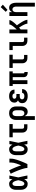

<svg xmlns="http://www.w3.org/2000/svg" viewBox="2237 -3048 1026 5540"><g transform="rotate(-90 2750.0 -278.0)"><path d="M219 8Q194 8 168.5 2Q143 -4 121.5 -18.5Q100 -33 84 -54Q68 -75 59 -99Q50 -123 46.5 -148.5Q43 -174 43 -200V-320Q43 -346 46.5 -371.5Q50 -397 59 -421Q68 -445 84 -466Q100 -487 121.5 -501.5Q143 -516 168.5 -522Q194 -528 219 -528Q241 -528 261 -520.5Q281 -513 297 -499Q313 -485 325 -467.5Q337 -450 346 -431Q350 -454 353.5 -476Q357 -498 360 -520H455Q441 -456 428.5 -391.5Q416 -327 401 -263Q417 -198 430 -132Q443 -66 457 0H362Q358 -23 354.5 -46.5Q351 -70 348 -93Q338 -74 326 -55.5Q314 -37 298 -22.5Q282 -8 261.5 0Q241 8 219 8ZM219 -88Q237 -88 252 -99.5Q267 -111 276.5 -126.5Q286 -142 292 -159Q298 -176 303 -193.5Q308 -211 312 -228.5Q316 -246 320 -264Q316 -281 312 -298Q308 -315 303 -331.5Q298 -348 291.5 -364.5Q285 -381 275.5 -395.5Q266 -410 251.5 -421Q237 -432 219 -432Q207 -432 196 -426.5Q185 -421 177.5 -411.5Q170 -402 165.5 -391Q161 -380 158.5 -368Q156 -356 155 -344Q154 -332 154 -320V-200Q154 -188 155 -176Q156 -164 158.5 -152Q161 -140 165.5 -129Q170 -118 177.5 -108.5Q185 -99 196 -93.5Q207 -88 219 -88Z M675 0Q675 -32 667 -63.5Q659 -95 650 -126Q641 -157 631 -187Q621 -217 609.5 -247.5Q598 -278 586 -307.5Q574 -337 561.5 -366.5Q549 -396 535 -425Q521 -454 506 -482L604 -528Q626 -487 646 -444Q666 -401 684 -357.5Q702 -314 718.5 -270Q735 -226 749 -181Q763 -215 776.5 -250Q790 -285 801.5 -321Q813 -357 821.5 -393.5Q830 -430 830 -468V-520H941V-468Q941 -427 932 -386.5Q923 -346 910.5 -306.5Q898 -267 883.5 -228Q869 -189 853.5 -151Q838 -113 821 -75Q804 -37 786 0Z M1219 8Q1194 8 1168.5 2Q1143 -4 1121.5 -18.5Q1100 -33 1084 -54Q1068 -75 1059 -99Q1050 -123 1046.5 -148.5Q1043 -174 1043 -200V-320Q1043 -346 1046.5 -371.5Q1050 -397 1059 -421Q1068 -445 1084 -466Q1100 -487 1121.5 -501.5Q1143 -516 1168.5 -522Q1194 -528 1219 -528Q1241 -528 1261 -520.5Q1281 -513 1297 -499Q1313 -485 1325 -467.5Q1337 -450 1346 -431Q1350 -454 1353.5 -476Q1357 -498 1360 -520H1455Q1441 -456 1428.5 -391.5Q1416 -327 1401 -263Q1417 -198 1430 -132Q1443 -66 1457 0H1362Q1358 -23 1354.5 -46.5Q1351 -70 1348 -93Q1338 -74 1326 -55.5Q1314 -37 1298 -22.5Q1282 -8 1261.5 0Q1241 8 1219 8ZM1219 -88Q1237 -88 1252 -99.5Q1267 -111 1276.5 -126.5Q1286 -142 1292 -159Q1298 -176 1303 -193.5Q1308 -211 1312 -228.5Q1316 -246 1320 -264Q1316 -281 1312 -298Q1308 -315 1303 -331.5Q1298 -348 1291.5 -364.5Q1285 -381 1275.5 -395.5Q1266 -410 1251.5 -421Q1237 -432 1219 -432Q1207 -432 1196 -426.5Q1185 -421 1177.5 -411.5Q1170 -402 1165.5 -391Q1161 -380 1158.5 -368Q1156 -356 1155 -344Q1154 -332 1154 -320V-200Q1154 -188 1155 -176Q1156 -164 1158.5 -152Q1161 -140 1165.5 -129Q1170 -118 1177.5 -108.5Q1185 -99 1196 -93.5Q1207 -88 1219 -88Z M1849 0Q1828 0 1807.5 -3.5Q1787 -7 1768.5 -16Q1750 -25 1735 -40Q1720 -55 1710.5 -74Q1701 -93 1697.5 -113.5Q1694 -134 1694 -155V-424H1559V-520H1941V-424H1806V-155Q1806 -144 1807.5 -134Q1809 -124 1814.5 -115Q1820 -106 1829.5 -101Q1839 -96 1849 -96H1934V0Z M2059 215V-320Q2059 -347 2063 -373.5Q2067 -400 2078 -424.5Q2089 -449 2106.5 -470Q2124 -491 2147.5 -504Q2171 -517 2197.5 -522.5Q2224 -528 2251 -528Q2278 -528 2305 -523Q2332 -518 2356 -504.5Q2380 -491 2398.5 -471Q2417 -451 2428.5 -426Q2440 -401 2444.5 -374Q2449 -347 2449 -320V-200Q2449 -176 2446.5 -151.5Q2444 -127 2437 -104Q2430 -81 2417.5 -59.5Q2405 -38 2386.5 -22.5Q2368 -7 2344.5 0.5Q2321 8 2297 8Q2276 8 2256 2.5Q2236 -3 2219 -15.5Q2202 -28 2190 -45Q2178 -62 2170 -82V215ZM2251 -88Q2271 -88 2289.5 -97.5Q2308 -107 2319 -123.5Q2330 -140 2334 -160Q2338 -180 2338 -200V-320Q2338 -340 2334 -360Q2330 -380 2319 -396.5Q2308 -413 2289.5 -422.5Q2271 -432 2251 -432Q2238 -432 2225.5 -428Q2213 -424 2203 -415.5Q2193 -407 2187 -395.5Q2181 -384 2177 -371.5Q2173 -359 2171.5 -346Q2170 -333 2170 -320V-200Q2170 -187 2171.5 -174Q2173 -161 2176.5 -148.5Q2180 -136 2186.5 -124.5Q2193 -113 2203 -104.5Q2213 -96 2225.5 -92Q2238 -88 2251 -88Z M2747 8Q2723 8 2698.5 5Q2674 2 2651 -6Q2628 -14 2607.5 -27.5Q2587 -41 2572 -60.5Q2557 -80 2550 -103.5Q2543 -127 2543 -152Q2543 -171 2547.5 -190Q2552 -209 2563 -225Q2574 -241 2589.5 -252.5Q2605 -264 2623 -272Q2608 -280 2595.5 -290.5Q2583 -301 2574.5 -315Q2566 -329 2562.5 -345.5Q2559 -362 2559 -379Q2559 -401 2565.5 -423Q2572 -445 2585.5 -463.5Q2599 -482 2618 -495Q2637 -508 2658 -515.5Q2679 -523 2702 -525.5Q2725 -528 2747 -528Q2770 -528 2792.5 -525Q2815 -522 2836.5 -514Q2858 -506 2876.5 -492.5Q2895 -479 2908.5 -460.5Q2922 -442 2928.5 -420Q2935 -398 2935 -376Q2935 -375 2935 -374.5Q2935 -374 2935 -373H2824Q2824 -373 2824 -373.5Q2824 -374 2824 -374Q2824 -388 2817 -400Q2810 -412 2799 -419.5Q2788 -427 2774.5 -429.5Q2761 -432 2747 -432Q2734 -432 2720.5 -429.5Q2707 -427 2695.5 -420.5Q2684 -414 2677 -402Q2670 -390 2670 -377Q2670 -377 2670 -377Q2670 -377 2670 -377Q2670 -363 2677 -350.5Q2684 -338 2696 -330.5Q2708 -323 2722 -320.5Q2736 -318 2750 -318H2807V-222H2750Q2733 -222 2716.5 -219.5Q2700 -217 2685.5 -208.5Q2671 -200 2662.5 -185Q2654 -170 2654 -154Q2654 -138 2662.5 -123.5Q2671 -109 2685 -101Q2699 -93 2715 -90.5Q2731 -88 2747 -88Q2763 -88 2779 -90.5Q2795 -93 2808.5 -101Q2822 -109 2831 -123Q2840 -137 2840 -153H2951V-152Q2951 -152 2951 -152Q2951 -152 2951 -152Q2951 -128 2943.5 -104.5Q2936 -81 2921.5 -61.5Q2907 -42 2886.5 -28Q2866 -14 2843 -6Q2820 2 2796 5Q2772 8 2747 8Z M3425 8Q3409 8 3392.5 5.5Q3376 3 3360.5 -3Q3345 -9 3331.5 -19.5Q3318 -30 3309.5 -44.5Q3301 -59 3297.5 -75.5Q3294 -92 3294 -108V-424H3206V0H3095V-424H3041V-520H3459V-424H3405V-108Q3405 -104 3406.5 -100Q3408 -96 3410.5 -93Q3413 -90 3417 -89Q3421 -88 3425 -88H3442V8Z M3849 0Q3828 0 3807.5 -3.5Q3787 -7 3768.5 -16Q3750 -25 3735 -40Q3720 -55 3710.5 -74Q3701 -93 3697.5 -113.5Q3694 -134 3694 -155V-424H3559V-520H3941V-424H3806V-155Q3806 -144 3807.5 -134Q3809 -124 3814.5 -115Q3820 -106 3829.5 -101Q3839 -96 3849 -96H3934V0Z M4349 0Q4328 0 4307.5 -3.5Q4287 -7 4268.5 -16Q4250 -25 4235 -40Q4220 -55 4210.5 -74Q4201 -93 4197.5 -113.5Q4194 -134 4194 -155V-424H4075V-520H4306V-155Q4306 -144 4307.5 -134Q4309 -124 4314.5 -115Q4320 -106 4329.5 -101Q4339 -96 4349 -96H4434V0Z M4559 0V-520H4670V-309Q4682 -321 4693 -333Q4704 -345 4714.5 -357Q4725 -369 4735 -381.5Q4745 -394 4755 -407Q4765 -420 4774.5 -433Q4784 -446 4792 -460Q4800 -474 4807 -489Q4814 -504 4814 -520H4941Q4941 -503 4933.5 -487.5Q4926 -472 4917.5 -457.5Q4909 -443 4899 -429.5Q4889 -416 4879 -403Q4869 -390 4858 -377Q4847 -364 4835.5 -351.5Q4824 -339 4812.5 -327Q4801 -315 4789 -303Q4802 -286 4814.5 -268Q4827 -250 4839 -232.5Q4851 -215 4862.5 -196.5Q4874 -178 4885.5 -159.5Q4897 -141 4907 -122Q4917 -103 4926 -83Q4935 -63 4942 -42.5Q4949 -22 4949 0H4838Q4838 -22 4830 -43.5Q4822 -65 4813 -85.5Q4804 -106 4793.5 -126Q4783 -146 4771.5 -165Q4760 -184 4748 -203Q4736 -222 4724 -241Q4710 -229 4697 -217.5Q4684 -206 4670 -195V0Z M5330 215V-320Q5330 -333 5328.5 -346Q5327 -359 5323.5 -371.5Q5320 -384 5313.5 -395Q5307 -406 5297.5 -415Q5288 -424 5275.5 -428Q5263 -432 5250 -432Q5237 -432 5224.5 -428Q5212 -424 5202.5 -415Q5193 -406 5186.5 -395Q5180 -384 5176.5 -371.5Q5173 -359 5171.5 -346Q5170 -333 5170 -320V0H5059V-520H5170V-438Q5178 -458 5190 -475Q5202 -492 5218.5 -504.5Q5235 -517 5255 -522.5Q5275 -528 5296 -528Q5320 -528 5343 -520Q5366 -512 5383.5 -496Q5401 -480 5412 -458.5Q5423 -437 5429.5 -414Q5436 -391 5438.5 -367.5Q5441 -344 5441 -320V215ZM5235 -575 5179 -625 5315 -771 5385 -709Z"/></g></svg>

Font: Zed Mono
Style: Bold
Weight: 700
Monospace: yes
Designer: Belleve Invis
Foundry: Belleve Invis
Version: Version 1.0.0; ttfautohint (v1.8.4)